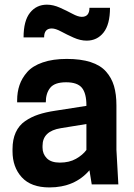

<svg xmlns="http://www.w3.org/2000/svg" viewBox="-20 -798 578 831"><path d="M377 0 367.2 -61Q303.2 13.2 193.8 13.2Q114.3 13.2 74.2 -30.8Q34.2 -74.7 34.2 -143.1V-152.8Q34.2 -194.3 48.1 -224.9Q62 -255.4 88.6 -273.7Q115.2 -292 146.2 -302.2Q177.2 -312.5 219.2 -318.8L354 -339.8V-341.8Q354 -394 334.5 -418Q314.9 -441.9 266.1 -441.9Q216.8 -441.9 197.5 -418.2Q178.2 -394.5 178.2 -355H54.2V-363.8Q54.2 -399.4 64.5 -429.7Q74.7 -460 97.9 -486.3Q121.1 -512.7 164.8 -527.8Q208.5 -543 269 -543Q329.6 -543 372.1 -529.3Q414.6 -515.6 438.7 -488.5Q462.9 -461.4 473.4 -425.8Q483.9 -390.1 483.9 -341.8V-149.9L492.2 0ZM367.2 -764.2H456.1Q456.1 -692.4 428.2 -657.2Q400.4 -622.1 355 -622.1Q327.6 -622.1 298.3 -635.3Q269 -648.4 244.6 -661.6Q220.2 -674.8 204.1 -674.8Q170.9 -674.8 170.9 -636.2H82Q82 -708 109.9 -742.9Q137.7 -777.8 183.1 -777.8Q210.4 -777.8 239.7 -764.6Q269 -751.5 293.5 -738.3Q317.9 -725.1 334 -725.1Q367.2 -725.1 367.2 -764.2ZM238.8 -94.2Q279.8 -94.2 308.8 -110.6Q337.9 -127 354 -148.9V-261.2L243.2 -243.2Q164.1 -230.5 164.1 -167V-159.2Q164.1 -131.8 182.6 -113Q201.2 -94.2 238.8 -94.2Z"/></svg>

Font: Cooper Hewitt
Style: Semibold
Weight: 709
Designer: Village Type and Design LLC
Foundry: Cooper Hewitt Smithsonian Design Museum
Version: 1.000